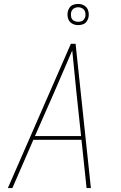

<svg xmlns="http://www.w3.org/2000/svg" viewBox="-20 -958 616 978"><path d="M20 0H43L150 -246H395L421 0H443L365 -735H341ZM158 -265 257 -490Q280 -543 302.5 -595.5Q325 -648 348 -701Q353 -648 358.5 -595.5Q364 -543 369 -490L393 -265ZM378 -830Q390 -830 402 -834Q414 -838 421.5 -848.5Q429 -859 431 -871Q434 -888 429 -904.5Q424 -921 409.5 -929.5Q395 -938 378 -938Q366 -938 354 -934Q342 -930 334.5 -919.5Q327 -909 325 -897Q322 -879 327 -863Q332 -847 346.5 -838.5Q361 -830 378 -830ZM378 -847Q366 -847 356 -852.5Q346 -858 343 -869.5Q340 -881 342 -893Q343 -901 348.5 -908Q354 -915 362 -918Q370 -921 378 -921Q390 -921 400 -915Q410 -909 413.5 -898Q417 -887 415 -875Q413 -867 408 -859.5Q403 -852 394.5 -849.5Q386 -847 378 -847Z"/></svg>

Font: Iosevka Sparkle Thin Oblique
Style: Regular
Weight: 100
Italic angle: -9°
Designer: Belleve Invis
Foundry: Belleve Invis
Version: Version 4.5.0; ttfautohint (v1.8.3)